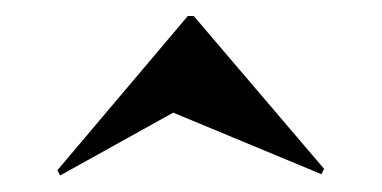

<svg xmlns="http://www.w3.org/2000/svg" viewBox="-20 -455 465 234"><path d="M53.2 -241.1 50 -247.6 208.9 -435.5H216.1L375 -249.2L371.8 -242.7L191.1 -317.7Z"/></svg>

Font: Playfair 144pt SemiCondensed ExtraBold
Style: Regular
Weight: 800
Width: 4
Designer: Claus Eggers Sørensen
Foundry: Claus Eggers Sørensen
Version: Version 2.203